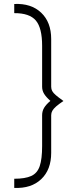

<svg xmlns="http://www.w3.org/2000/svg" viewBox="-20 -750 388 964"><path d="M51.5 193.5V147.5Q106.5 147.5 137 133.5Q167.5 119.5 179.5 83.8Q191.5 48 191.5 -16.5V-171.5Q191.5 -192 201.5 -208.8Q211.5 -225.5 233 -243.5Q211.5 -262.5 201.5 -278.8Q191.5 -295 191.5 -314.5V-520Q191.5 -610 159.8 -647.2Q128 -684.5 51.5 -684V-730Q136.5 -734 186.8 -686.2Q237 -638.5 237 -554V-314.5Q237 -302.5 242.2 -292.8Q247.5 -283 260.8 -271.8Q274 -260.5 298.5 -243Q275.5 -227.5 262 -215.8Q248.5 -204 242.8 -193.8Q237 -183.5 237 -171.5V17.5Q237 102 187 149.5Q137 197 51.5 193.5Z"/></svg>

Font: Russolo 10pt ExtraLight
Style: Regular
Weight: 200
Designer: Micah Stupak-Hahn
Version: Version 1.000